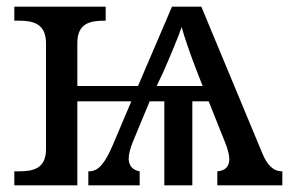

<svg xmlns="http://www.w3.org/2000/svg" viewBox="-20 -556 871 576"><path d="M767 -96 584 -536H496L394 -298H212V-427C212 -486 250 -494 294 -494H297V-536H23V-494H36C80 -494 118 -485 118 -426V-109C118 -50 80 -42 36 -42H23V0H212V-252H374L318 -120C295 -67 276 -42 247 -42H245V0H399V-42C377 -46 367 -59 366 -79C366 -94 371 -112 380 -134L429 -252H473V0H557V-252H606L656 -127C664 -107 668 -90 668 -77C667 -56 656 -44 632 -42V0H827V-42C799 -42 781 -62 767 -96ZM450 -298 469 -338C495 -397 515 -446 525 -475C532 -448 550 -395 573 -336L588 -298Z"/></svg>

Font: Noto Serif Thai
Style: Regular
Weight: 400
Designer: Monotype Design Team
Foundry: Monotype Imaging Inc.
Version: Version 1.901